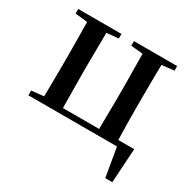

<svg xmlns="http://www.w3.org/2000/svg" viewBox="-156 -683 1015 1015"><g transform="rotate(30 351.5 -175.5)"><path d="M40 0H581L611 176H654L667 -33H570C568 -90 567 -176 567 -232V-296C567 -351 568 -435 569 -491L644 -499V-527H380V-499L453 -492L455 -296V-232L453 -33H232L230 -232V-296L232 -492L304 -499V-527H40V-499L115 -491C116 -435 117 -351 117 -296V-232C117 -177 116 -93 115 -37L40 -29Z"/></g></svg>

Font: Noto Serif CJK HK SemiBold
Style: Regular
Weight: 600
Designer: Ryoko NISHIZUKA 西塚涼子 (kana & ideographs); Frank Grießhammer (Latin, Greek & Cyrillic); Wenlong ZHANG 张文龙 (bopomofo); San
Foundry: Adobe
Version: Version 2.001;hotconv 1.1.0;makeotfexe 2.6.0